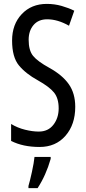

<svg xmlns="http://www.w3.org/2000/svg" viewBox="-20 -744 442 985"><path d="M366 -196Q366 -265 333 -312Q300 -359 233 -396Q173 -429 150 -457Q127 -485 127 -540Q127 -586 152 -615.5Q177 -645 222 -645Q276 -645 334 -612L361 -689Q333 -703 296.5 -713.5Q260 -724 220 -724Q141 -724 91.5 -671.5Q42 -619 42 -536Q42 -451 77 -408.5Q112 -366 174 -332Q233 -299 257 -269.5Q281 -240 281 -188Q281 -139 254 -104Q227 -69 179 -69Q147 -69 108.5 -78.5Q70 -88 37 -108V-21Q98 10 183 10Q266 10 316 -47.5Q366 -105 366 -196ZM240 61H157Q154 91 144 137Q134 183 126 210V221H173Q216 155 240 71Z"/></svg>

Font: Noto Sans Display Condensed
Style: Regular
Weight: 400
Width: 3
Designer: Monotype Design Team
Foundry: Monotype Imaging Inc.
Version: Version 1.900